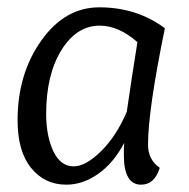

<svg xmlns="http://www.w3.org/2000/svg" viewBox="-20 -494 516 524"><path d="M319 -104Q290 -49 248 -19.5Q206 10 161 10Q102 10 65 -35.5Q28 -81 28 -166Q28 -292 92.5 -383Q157 -474 251 -474Q353 -474 430 -417Q384 -193 384 -99Q384 -58 416 -36Q402 10 365 10Q318 10 318 -71Q318 -93 319 -104ZM326 -189Q339 -279 355 -379Q304 -424 252 -424Q189 -424 147.5 -357Q106 -290 106 -183Q106 -123 125.5 -81.5Q145 -40 181 -40Q214 -40 256 -81.5Q298 -123 326 -189Z"/></svg>

Font: Overlock
Style: Italic
Weight: 400
Designer: Dario Muhafara
Foundry: Dario Manuel Muhafara
Version: Version 1.002